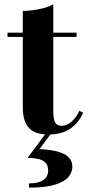

<svg xmlns="http://www.w3.org/2000/svg" viewBox="-20 -610 409 881"><path d="M203.5 7Q155 7 129.5 -9.2Q104 -25.5 94.2 -53.5Q84.5 -81.5 84.5 -116.5V-560Q118.5 -560 158.2 -567.8Q198 -575.5 224.5 -590V-100.5Q224.5 -63 233.2 -47.8Q242 -32.5 263 -32.5Q285 -32.5 307.2 -51Q329.5 -69.5 344 -101.5L361.5 -93Q342.5 -48.5 304 -20.8Q265.5 7 203.5 7ZM14.5 -440.5V-460H331.5V-440.5ZM113 251V231.5Q157.5 231.5 179.2 215.8Q201 200 201 173.5Q201 148.5 187.8 135.8Q174.5 123 153 118.8Q131.5 114.5 106.5 114.5L194 -3H218.5L161 74.5Q207 76 241 84.5Q275 93 293.5 110.2Q312 127.5 312 155.5Q312 180.5 293.8 202.2Q275.5 224 232 237.5Q188.5 251 113 251Z"/></svg>

Font: Bodoni Moda
Style: Bold
Weight: 700
Designer: Owen Earl
Foundry: indestructible type
Version: Version 2.005